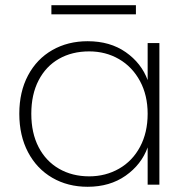

<svg xmlns="http://www.w3.org/2000/svg" viewBox="-20 -708 713 736"><path d="M54 -272Q54 -356 87.5 -419Q121 -482 180.5 -516Q240 -550 316 -550Q402 -550 462 -508Q522 -466 546 -401V-543H591V0H546V-143Q522 -77 461.5 -34.5Q401 8 316 8Q240 8 180.5 -26.5Q121 -61 87.5 -124.5Q54 -188 54 -272ZM546 -272Q546 -343 516.5 -397.5Q487 -452 436 -481.5Q385 -511 322 -511Q256 -511 206 -482.5Q156 -454 128 -400Q100 -346 100 -272Q100 -198 128 -144Q156 -90 206.5 -61Q257 -32 322 -32Q385 -32 436.5 -61.5Q488 -91 517 -145.5Q546 -200 546 -272ZM501 -688V-653H177V-688Z"/></svg>

Font: Fz Poppins ExtLt
Style: Regular
Weight: 200
Designer: Ninad Kale (Devanagari), Jonny Pinhorn (Latin)
Foundry: Indian Type Foundry
Version: Vit hóa bi Vntype.Com & FontZin.Com